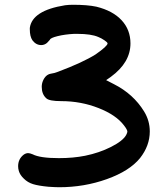

<svg xmlns="http://www.w3.org/2000/svg" viewBox="-20 -834 704 805"><path d="M425 -498 458 -481Q539 -440 584 -367Q608 -328 608 -283Q608 -223 567 -171Q523 -117 428 -83Q333 -49 228 -49Q213 -49 183 -51Q141 -55 118.5 -62Q96 -69 80 -85Q64 -100 59 -117Q56 -127 56 -137Q56 -168 80 -186Q89 -192 98 -192Q105 -192 117 -187Q148 -171 227 -171Q287 -171 337 -181Q396 -193 445.5 -218Q495 -243 509 -268Q514 -278 514 -282Q514 -290 500 -308Q467 -352 393 -381Q319 -410 237 -410Q186 -410 174 -422Q155 -439 155 -470Q155 -483 160 -495Q171 -521 193 -525Q208 -527 223 -533Q327 -572 381 -606Q431 -641 431 -652Q431 -656 418 -665Q405 -674 392 -679Q362 -692 305 -692H290Q252 -690 221.5 -682.5Q191 -675 189 -667Q188 -666 177 -654Q166 -645 153 -645Q131 -645 116 -665Q105 -681 105 -711V-717Q115 -790 253 -812Q269 -814 286 -814Q346 -814 384 -806Q453 -789 490 -749Q527 -709 527 -652Q527 -572 445 -512Z"/></svg>

Font: Chanighter Handwriting Cyr
Style: Regular
Weight: 400
Designer: Sin Chanighter
Version: Version 001.001